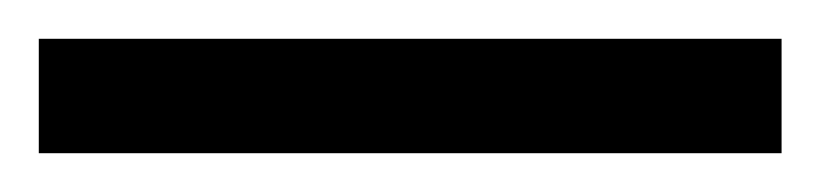

<svg xmlns="http://www.w3.org/2000/svg" viewBox="-25 -839 423 99"><path d="M-5 -760H378V-819H-5Z"/></svg>

Font: Noto Serif Myanmar ExtraCondensed
Style: Bold
Weight: 700
Width: 2
Designer: Ben Mitchell and the Monotype Design Team
Foundry: Monotype Imaging Inc.
Version: Version 2.106